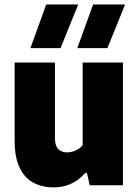

<svg xmlns="http://www.w3.org/2000/svg" viewBox="-20 -828 618 858"><path d="M219.5 9.5Q170 9.5 130.5 -11Q91 -31.5 68.2 -77.5Q45.5 -123.5 45.5 -200V-548.5H225.5V-214.5Q225.5 -176 240.5 -161.5Q255.5 -147 279.5 -147Q297 -147 317 -155.2Q337 -163.5 349.5 -179V-548.5H529.5V0H381L368.5 -55H361Q304 9.5 219.5 9.5ZM325.5 -613 396 -808H539L460 -613ZM116 -613 186.5 -808H329.5L250.5 -613Z"/></svg>

Font: Encode Sans SmCnd XBd
Style: Regular
Weight: 800
Width: 4
Designer: Multiple Designers
Foundry: Impallari Type
Version: Version 3.002; ttfautohint (v1.8.3) -l 8 -r 50 -G 200 -x 14 